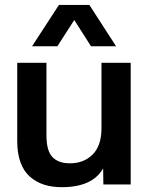

<svg xmlns="http://www.w3.org/2000/svg" viewBox="-20 -758 615 789"><path d="M233.9 11.2Q193.8 11.2 161.6 1Q129.4 -9.3 104 -31Q78.6 -52.7 64.7 -89.8Q50.8 -127 50.8 -176.8V-500H170.9V-201.2Q170.9 -138.7 195.3 -112.8Q219.7 -86.9 267.1 -86.9Q324.2 -86.9 360.6 -123Q397 -159.2 397 -231V-500H517.1V0H404.8L403.8 -65.9Q359.9 11.2 233.9 11.2ZM111.8 -567.9 222.2 -737.8H347.2L457 -567.9H354L285.2 -675.8L215.8 -567.9Z"/></svg>

Font: Human Sans Medium
Style: Regular
Weight: 500
Designer: Tim Radville
Foundry: Continuum
Version: Version 1.000;FEAKit 1.0